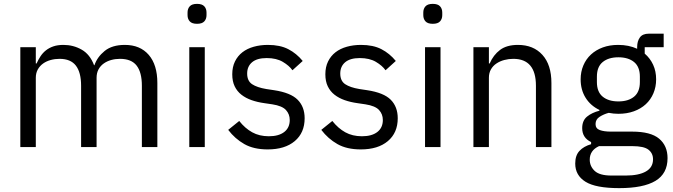

<svg xmlns="http://www.w3.org/2000/svg" viewBox="-20 -760 3477 992"><path d="M85 0V-516H165V-432H169Q178 -452 189.5 -469.5Q201 -487 217.5 -500Q234 -513 256 -520.5Q278 -528 308 -528Q359 -528 402 -503.5Q445 -479 466 -423H468Q482 -465 520.5 -496.5Q559 -528 625 -528Q704 -528 748.5 -476.5Q793 -425 793 -331V0H713V-317Q713 -386 686 -421Q659 -456 600 -456Q576 -456 554.5 -450Q533 -444 516 -432Q499 -420 489 -401.5Q479 -383 479 -358V0H399V-317Q399 -386 372 -421Q345 -456 288 -456Q264 -456 242 -450Q220 -444 203 -432Q186 -420 175.5 -401.5Q165 -383 165 -358V0Z M998 -637Q972 -637 960.5 -649.5Q949 -662 949 -682V-695Q949 -715 960.5 -727.5Q972 -740 998 -740Q1024 -740 1035.5 -727.5Q1047 -715 1047 -695V-682Q1047 -662 1035.5 -649.5Q1024 -637 998 -637ZM958 -516H1038V0H958Z M1363 12Q1291 12 1242.5 -15.5Q1194 -43 1159 -89L1216 -135Q1246 -97 1283 -76.5Q1320 -56 1369 -56Q1420 -56 1448.5 -78Q1477 -100 1477 -140Q1477 -170 1457.5 -191.5Q1438 -213 1387 -221L1346 -227Q1310 -232 1280 -242.5Q1250 -253 1227.5 -270.5Q1205 -288 1192.5 -314Q1180 -340 1180 -376Q1180 -414 1194 -442.5Q1208 -471 1232.5 -490Q1257 -509 1291 -518.5Q1325 -528 1364 -528Q1427 -528 1469.5 -506Q1512 -484 1544 -445L1491 -397Q1474 -421 1441 -440.5Q1408 -460 1358 -460Q1308 -460 1282.5 -438.5Q1257 -417 1257 -380Q1257 -342 1282.5 -325Q1308 -308 1356 -300L1396 -294Q1482 -281 1518 -244.5Q1554 -208 1554 -149Q1554 -74 1503 -31Q1452 12 1363 12Z M1844 12Q1772 12 1723.5 -15.5Q1675 -43 1640 -89L1697 -135Q1727 -97 1764 -76.5Q1801 -56 1850 -56Q1901 -56 1929.5 -78Q1958 -100 1958 -140Q1958 -170 1938.5 -191.5Q1919 -213 1868 -221L1827 -227Q1791 -232 1761 -242.5Q1731 -253 1708.5 -270.5Q1686 -288 1673.5 -314Q1661 -340 1661 -376Q1661 -414 1675 -442.5Q1689 -471 1713.5 -490Q1738 -509 1772 -518.5Q1806 -528 1845 -528Q1908 -528 1950.5 -506Q1993 -484 2025 -445L1972 -397Q1955 -421 1922 -440.5Q1889 -460 1839 -460Q1789 -460 1763.5 -438.5Q1738 -417 1738 -380Q1738 -342 1763.5 -325Q1789 -308 1837 -300L1877 -294Q1963 -281 1999 -244.5Q2035 -208 2035 -149Q2035 -74 1984 -31Q1933 12 1844 12Z M2216 -637Q2190 -637 2178.5 -649.5Q2167 -662 2167 -682V-695Q2167 -715 2178.5 -727.5Q2190 -740 2216 -740Q2242 -740 2253.5 -727.5Q2265 -715 2265 -695V-682Q2265 -662 2253.5 -649.5Q2242 -637 2216 -637ZM2176 -516H2256V0H2176Z M2426 0V-516H2506V-432H2510Q2529 -476 2563.5 -502Q2598 -528 2656 -528Q2736 -528 2782.5 -476.5Q2829 -425 2829 -331V0H2749V-317Q2749 -456 2632 -456Q2608 -456 2585.5 -450Q2563 -444 2545 -432Q2527 -420 2516.5 -401.5Q2506 -383 2506 -358V0Z M3429 57Q3429 137 3366.5 174.5Q3304 212 3179 212Q3058 212 3005 179Q2952 146 2952 85Q2952 43 2974 19.5Q2996 -4 3034 -15V-26Q2988 -48 2988 -98Q2988 -137 3013 -157.5Q3038 -178 3077 -188V-192Q3031 -214 3005.5 -255Q2980 -296 2980 -350Q2980 -389 2994 -422Q3008 -455 3033.5 -478.5Q3059 -502 3094.5 -515Q3130 -528 3174 -528Q3229 -528 3272 -508V-517Q3272 -547 3286 -566.5Q3300 -586 3332 -586H3409V-516H3311V-483Q3339 -459 3354.5 -425.5Q3370 -392 3370 -350Q3370 -311 3356 -278Q3342 -245 3316.5 -221.5Q3291 -198 3255 -185Q3219 -172 3175 -172Q3150 -172 3125 -177Q3099 -170 3078 -156.5Q3057 -143 3057 -119Q3057 -96 3079 -88Q3101 -80 3136 -80H3246Q3342 -80 3385.5 -43.5Q3429 -7 3429 57ZM3354 63Q3354 32 3330.5 13.5Q3307 -5 3247 -5H3075Q3027 17 3027 65Q3027 99 3052.5 123Q3078 147 3139 147H3213Q3280 147 3317 126Q3354 105 3354 63ZM3175 -236Q3226 -236 3256 -260.5Q3286 -285 3286 -336V-364Q3286 -415 3256 -439.5Q3226 -464 3175 -464Q3124 -464 3094 -439.5Q3064 -415 3064 -364V-336Q3064 -285 3094 -260.5Q3124 -236 3175 -236Z"/></svg>

Font: IBM Plex Sans Thai Looped
Style: Regular
Weight: 400
Designer: Mike Abbink, Paul van der Laan, Pieter van Rosmalen, Ben Mitchell, Mark Frömberg
Foundry: Bold Monday
Version: Version 1.1